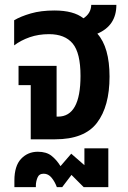

<svg xmlns="http://www.w3.org/2000/svg" viewBox="-20 -571 524 787"><path d="M429 -257Q429 -377 379 -433Q457 -466 457 -551H354Q353 -516 322 -496Q282 -528 203 -528Q148 -528 106.5 -516Q65 -504 38 -488V-385Q66 -406 102 -418.5Q138 -431 181 -431Q246 -431 278 -392.5Q310 -354 310 -260Q310 -93 218 -93H212V-301H56V-222H106V0H206Q326 0 377.5 -67.5Q429 -135 429 -257ZM127 190Q127 174 133.5 157.5Q140 141 159 141Q178 141 191.5 157.5Q205 174 213 196H235L273 146L323 196H424V37H326V106L272 59L228 110Q212 84 191 67.5Q170 51 135 51Q94 51 66.5 80Q39 109 39 169V196H127Z"/></svg>

Font: Noto Sans Thai UI Condensed Semi
Style: Regular
Weight: 600
Width: 3
Designer: Monotype Design Team
Foundry: Monotype Imaging Inc.
Version: Version 1.901